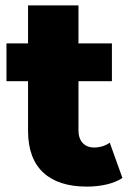

<svg xmlns="http://www.w3.org/2000/svg" viewBox="-20 -683 486 712"><path d="M395 -522H271V-663H84V-522H4V-382H84V-197C84 -59 164 9 302 9C352 9 401 -1 434 -23L387 -154C371 -142 350 -136 329 -136C294 -136 271 -159 271 -199V-382H395Z"/></svg>

Font: Montserrat-Alt1 ExtBd
Style: Regular
Weight: 800
Designer: Differentunic
Foundry: Differentunic
Version: Version 7.222